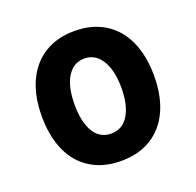

<svg xmlns="http://www.w3.org/2000/svg" viewBox="-105 -671 811 794"><g transform="rotate(-20 300.0 -274.0)"><path d="M53 -273.5Q53 -363.5 83 -427.8Q113 -492 168.5 -526Q224 -560 300 -560Q376 -560 431.5 -526.2Q487 -492.5 517 -428Q547 -363.5 547 -273.5Q547 -185.5 517.8 -121.5Q488.5 -57.5 433 -23Q377.5 11.5 300 11.5Q222.5 11.5 166.8 -23Q111 -57.5 82 -121.5Q53 -185.5 53 -273.5ZM403 -273.5Q403 -324.5 390.5 -361.8Q378 -399 354.8 -419Q331.5 -439 299.5 -439Q251.5 -439 224.2 -395Q197 -351 197 -273.5Q197 -196.5 223.2 -152.8Q249.5 -109 299.5 -109Q349 -109 376 -153Q403 -197 403 -273.5Z"/></g></svg>

Font: JuliaMono ExtraBold
Style: Regular
Weight: 800
Monospace: yes
Designer: cormullion
Foundry: corm
Version: Version 0.055; ttfautohint (v1.8.4)